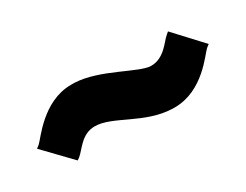

<svg xmlns="http://www.w3.org/2000/svg" viewBox="-36 -605 654 510"><g transform="rotate(-30 291.0 -350.0)"><path d="M396 -382C359 -382 273 -442 196 -445H186C99 -445 45 -361 32 -350L23 -343L101 -262L108 -267C125 -280 144 -318 185 -318C240 -318 303 -258 388 -255H395C483 -255 535 -338 548 -349L557 -356L480 -439L473 -433C458 -421 437 -382 396 -382Z"/></g></svg>

Font: Bluebird
Style: SfBd
Weight: 700
Designer: Jasper
Foundry: Cannot Into Space Fonts
Version: Version 0.98